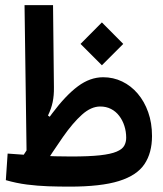

<svg xmlns="http://www.w3.org/2000/svg" viewBox="-20 -713 626 737"><path d="M247.1 3.4Q205.6 3.4 164.8 2Q124 0.5 83.5 -4.6Q43 -9.8 2.4 -21.5L9.3 -123.5Q71.8 -118.7 131.1 -115.5Q190.4 -112.3 252.9 -112.3Q321.8 -112.3 363.8 -116.9Q405.8 -121.6 427.5 -130.9Q449.2 -140.1 456.8 -153.6Q464.4 -167 464.4 -184.1Q464.4 -208 457.5 -229.5Q450.7 -251 437.7 -268.1Q424.8 -285.2 406.2 -294.7Q387.7 -304.2 364.7 -304.2Q329.6 -304.2 294.7 -272.9Q259.8 -241.7 221.7 -187.3Q183.6 -132.8 138.2 -61.5L60.1 -102.1Q127.9 -208 180.2 -277.6Q232.4 -347.2 279.1 -381.8Q325.7 -416.5 376 -416.5Q415 -416.5 449 -400.1Q482.9 -383.8 508.5 -353.8Q534.2 -323.7 548.8 -282.5Q563.5 -241.2 563.5 -190.9Q563.5 -126 534.4 -82.8Q505.4 -39.6 436.5 -18.1Q367.7 3.4 247.1 3.4ZM82.5 -91.8 74.2 -693.4H183.6L187 -377.9Q187.5 -346.2 182.1 -320.8Q176.8 -295.4 164.1 -269.5L186 -254.4ZM371.1 -462.4 289.1 -544.4 371.1 -627 453.1 -544.4Z"/></svg>

Font: Cascadia Code Medium
Style: Regular
Weight: 500
Monospace: yes
Designer: Aaron Bell
Foundry: Saja Typeworks
Version: Version 2407.024